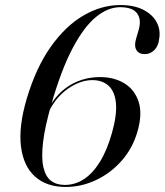

<svg xmlns="http://www.w3.org/2000/svg" viewBox="-20 -731 653 761"><path d="M456.5 -711Q512 -711 548.5 -692Q585 -673 601 -642.8Q617 -612.5 611 -578Q608 -548.5 591.8 -532.5Q575.5 -516.5 554 -516.5Q530 -516.5 520.5 -533Q511 -549.5 519.5 -578L529.5 -612Q541.5 -653.5 523.5 -678Q505.5 -702.5 456 -702.5Q408 -702.5 360.2 -663.5Q312.5 -624.5 267.5 -539.2Q222.5 -454 183 -316Q157.5 -227 150.5 -166.2Q143.5 -105.5 152 -68.2Q160.5 -31 182.2 -14.5Q204 2 236.5 2Q277.5 2 312.5 -20.8Q347.5 -43.5 376 -89.5Q404.5 -135.5 424 -205Q444 -276.5 439.5 -322.5Q435 -368.5 410.5 -391Q386 -413.5 345.5 -413.5Q319.5 -413.5 291.5 -402.5Q263.5 -391.5 237.5 -370.5Q211.5 -349.5 191.2 -319.5Q171 -289.5 159.5 -252L153.5 -254.5Q166.5 -296 188.8 -328Q211 -360 240.2 -381.8Q269.5 -403.5 304 -414.5Q338.5 -425.5 376.5 -425.5Q433 -425.5 473.8 -400.2Q514.5 -375 529.8 -326.5Q545 -278 524.5 -208.5Q505.5 -143 462.2 -94Q419 -45 361 -17.5Q303 10 240.5 10Q164.5 10 118.5 -31.5Q72.5 -73 63 -151.5Q53.5 -230 86 -340Q122.5 -462.5 180.8 -545Q239 -627.5 310.2 -669.2Q381.5 -711 456.5 -711Z"/></svg>

Font: Fraunces 120pt
Style: Italic
Weight: 400
Italic angle: -16°
Version: Version 1.000;[b76b70a41]